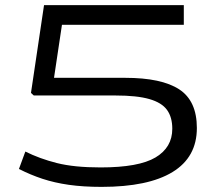

<svg xmlns="http://www.w3.org/2000/svg" viewBox="-20 -720 858 750"><path d="M54 -60 79 -128Q135 -100 202.5 -83Q270 -66 373 -66Q522 -66 587.5 -105Q653 -144 653 -217Q653 -262 632.5 -290.5Q612 -319 563.5 -333Q515 -347 431 -347H112L101 -357L152 -700H698V-623H222L191 -416H469Q611 -416 680 -371Q749 -326 749 -220Q749 -106 654 -48Q559 10 377 10Q305 10 249 2Q193 -6 146 -21.5Q99 -37 54 -60Z"/></svg>

Font: Georama Extended
Style: Regular
Weight: 400
Width: 7
Designer: Jean-Baptiste Levee
Foundry: Production Type
Version: Version 1.000